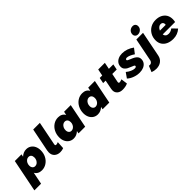

<svg xmlns="http://www.w3.org/2000/svg" viewBox="294 -2349 4098 4098"><g transform="rotate(-45 2343.0 -300.5)"><path d="M591 -521C560 -541 524 -551 484 -551C426 -551 373 -529 326 -485L338 -544H136L-12 194H190L245 -81C260 -52 282 -31 309 -16C336 -1 369 7 406 7C458 7 506 -7 550 -36C593 -64 628 -103 653 -152C678 -201 690 -255 690 -314C690 -360 681 -401 664 -437C647 -473 622 -501 591 -521ZM344 -381C362 -394 382 -400 403 -400C428 -400 449 -391 464 -374C479 -356 486 -332 486 -301C486 -275 481 -251 470 -230C459 -208 445 -191 428 -178C410 -165 390 -158 369 -158C343 -158 322 -167 307 -185C292 -202 284 -226 284 -256C284 -282 289 -306 300 -328C311 -350 325 -368 344 -381Z M1090 -742H889L784 -218C780 -198 778 -179 778 -162C778 -107 795 -65 829 -35C863 -5 906 10 959 10C994 10 1027 4 1060 -9L1070 -181C1046 -170 1026 -164 1010 -164C1001 -164 994 -166 989 -170C984 -173 982 -180 982 -190C982 -193 983 -199 984 -208Z M1261 -23C1292 -3 1328 7 1368 7C1427 7 1480 -15 1526 -59L1514 0H1716L1824 -544H1623L1607 -463C1592 -492 1570 -514 1543 -529C1516 -544 1483 -551 1446 -551C1394 -551 1346 -537 1303 -509C1259 -480 1225 -442 1200 -393C1175 -344 1162 -289 1162 -230C1162 -183 1171 -142 1188 -107C1205 -71 1230 -43 1261 -23ZM1509 -164C1490 -151 1470 -144 1449 -144C1424 -144 1404 -153 1389 -171C1374 -188 1366 -212 1366 -243C1366 -269 1371 -293 1382 -315C1393 -336 1407 -354 1425 -367C1442 -380 1462 -386 1483 -386C1509 -386 1530 -377 1545 -359C1560 -341 1568 -317 1568 -288C1568 -262 1563 -238 1552 -216C1541 -194 1527 -177 1509 -164Z M1989 -23C2020 -3 2056 7 2096 7C2155 7 2208 -15 2254 -59L2242 0H2444L2552 -544H2351L2335 -463C2320 -492 2298 -514 2271 -529C2244 -544 2211 -551 2174 -551C2122 -551 2074 -537 2031 -509C1987 -480 1953 -442 1928 -393C1903 -344 1890 -289 1890 -230C1890 -183 1899 -142 1916 -107C1933 -71 1958 -43 1989 -23ZM2237 -164C2218 -151 2198 -144 2177 -144C2152 -144 2132 -153 2117 -171C2102 -188 2094 -212 2094 -243C2094 -269 2099 -293 2110 -315C2121 -336 2135 -354 2153 -367C2170 -380 2190 -386 2211 -386C2237 -386 2258 -377 2273 -359C2288 -341 2296 -317 2296 -288C2296 -262 2291 -238 2280 -216C2269 -194 2255 -177 2237 -164Z M2882 -193 2921 -387H3055L3081 -516H2947L2977 -667H2776L2746 -516H2671L2645 -387H2720L2679 -178C2676 -165 2675 -152 2675 -137C2675 -92 2690 -57 2721 -31C2751 -4 2792 9 2845 9C2872 9 2899 6 2926 1C2953 -4 2977 -12 2998 -23L2978 -168C2962 -162 2949 -157 2939 -154C2928 -151 2918 -149 2909 -149C2900 -149 2893 -151 2888 -155C2883 -159 2880 -166 2880 -175C2880 -178 2881 -184 2882 -193Z M3202 -20C3252 -1 3304 8 3358 8C3403 8 3442 0 3477 -15C3511 -30 3538 -51 3557 -78C3576 -105 3585 -137 3585 -172C3585 -203 3577 -228 3560 -249C3543 -270 3524 -286 3502 -298C3480 -310 3452 -323 3418 -336C3392 -346 3373 -355 3362 -362C3350 -369 3344 -376 3344 -385C3344 -394 3348 -401 3356 -407C3364 -412 3374 -415 3386 -415C3407 -415 3433 -409 3464 -396C3495 -383 3526 -365 3559 -343L3647 -458C3608 -487 3565 -510 3518 -527C3471 -543 3424 -551 3378 -551C3334 -551 3295 -543 3262 -528C3228 -513 3202 -491 3183 -464C3164 -436 3155 -404 3155 -369C3155 -338 3163 -313 3180 -292C3197 -271 3216 -254 3238 -243C3259 -232 3287 -219 3321 -206C3346 -197 3364 -189 3375 -183C3386 -176 3392 -169 3392 -161C3392 -151 3388 -143 3380 -138C3371 -132 3359 -129 3344 -129C3316 -129 3285 -137 3252 -152C3218 -167 3185 -188 3154 -214L3072 -97C3108 -64 3151 -38 3202 -20Z M3627 45C3615 45 3605 44 3597 42L3541 178C3581 194 3623 202 3666 202C3726 202 3776 187 3816 156C3856 126 3882 83 3893 27L4006 -544H3804L3700 -20C3696 -1 3687 14 3674 26C3661 39 3645 45 3627 45ZM4011 -780C3995 -795 3974 -803 3948 -803C3913 -803 3883 -791 3858 -768C3833 -744 3821 -715 3821 -680C3821 -655 3829 -634 3845 -619C3860 -603 3881 -595 3907 -595C3942 -595 3972 -607 3997 -631C4022 -654 4034 -683 4034 -718C4034 -743 4026 -764 4011 -780Z M4534 -519C4493 -540 4444 -550 4389 -550C4330 -550 4278 -537 4231 -510C4184 -483 4148 -446 4121 -399C4094 -352 4081 -298 4081 -239C4081 -190 4093 -146 4117 -109C4141 -72 4175 -43 4219 -23C4263 -3 4314 7 4373 7C4461 7 4537 -22 4600 -79L4498 -184C4461 -155 4422 -141 4380 -141C4351 -141 4328 -148 4311 -162C4294 -176 4283 -196 4280 -223H4653C4659 -250 4662 -277 4662 -302C4662 -351 4651 -395 4629 -432C4607 -469 4575 -498 4534 -519ZM4471 -344C4471 -337 4470 -330 4468 -322H4294C4305 -349 4320 -370 4339 -387C4358 -403 4379 -411 4402 -411C4423 -411 4439 -405 4452 -393C4465 -380 4471 -364 4471 -344Z"/></g></svg>

Font: Argentum Sans ExtraBold
Style: Italic
Weight: 800
Italic angle: -11.3°
Designer: Julieta Ulanovsky
Foundry: Julieta Ulanovsky
Version: Version 5.001;February 15, 2019;FontCreator 11.5.0.2425 64-b